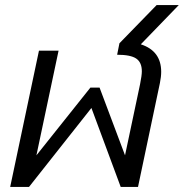

<svg xmlns="http://www.w3.org/2000/svg" viewBox="-20 -734 722 754"><path d="M133 -535H210L123 -124L335 -390H371L471 -124L530 -403Q537 -438 537 -454Q537 -489 515 -504Q493 -519 440 -519L449 -564L595 -714H682L533 -560Q613 -534 613 -452Q613 -433 608 -408L522 0H454L339 -310L94 0H20Z"/></svg>

Font: Prompt Light
Style: Italic
Weight: 300
Italic angle: -12°
Designer: Katatrad Team
Foundry: CadsonDemak
Version: Version 1.000